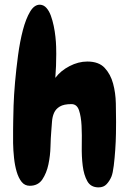

<svg xmlns="http://www.w3.org/2000/svg" viewBox="-20 -771 553 815"><path d="M472.7 -252.9Q472.7 -236.3 472.2 -203.6Q471.7 -170.9 469.2 -135.3Q466.8 -99.6 462.9 -67.9Q459 -36.1 453.1 -21.5Q445.3 -2.9 432.6 10.7Q419.9 24.4 398.4 24.4Q365.2 24.4 350.6 -2Q335.9 -28.3 331.1 -67.4Q326.2 -106.4 327.1 -152.3Q328.1 -198.2 326.2 -237.3Q324.2 -276.4 315.4 -302.7Q306.6 -329.1 283.2 -329.1Q251 -329.1 233.9 -318.8Q216.8 -308.6 209.5 -292Q202.1 -275.4 200.7 -253.9Q199.2 -232.4 197.3 -209Q195.3 -186.5 194.3 -148.4Q193.4 -110.4 185.5 -73.2Q177.7 -36.1 159.7 -9.3Q141.6 17.6 106.4 17.6Q85 17.6 71.8 1Q58.6 -15.6 50.8 -42Q43 -68.4 39.6 -100.6Q36.1 -132.8 35.6 -163.6Q35.2 -194.3 35.6 -219.7Q36.1 -245.1 36.1 -257.8Q36.1 -277.3 37.6 -322.3Q39.1 -367.2 43.9 -422.4Q48.8 -477.5 56.6 -536.1Q64.5 -594.7 77.1 -643.1Q89.8 -691.4 107.9 -721.7Q126 -752 150.4 -751Q166 -750 177.2 -737.3Q188.5 -724.6 195.8 -704.6Q203.1 -684.6 208 -661.1Q212.9 -637.7 215.3 -614.7Q217.8 -591.8 218.3 -572.3Q218.8 -552.7 218.8 -542Q218.8 -516.6 217.8 -491.2Q216.8 -465.8 214.8 -440.4Q237.3 -470.7 274.9 -490.2Q312.5 -509.8 350.6 -509.8Q399.4 -509.8 424.3 -482.9Q449.2 -456.1 460 -416.5Q470.7 -377 471.7 -332.5Q472.7 -288.1 472.7 -252.9Z"/></svg>

Font: Chewy
Style: Regular
Weight: 400
Designer: Squid
Foundry: Font Diner, Inc DBA Sideshow
Version: Version 1.000